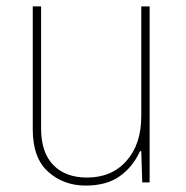

<svg xmlns="http://www.w3.org/2000/svg" viewBox="-20 -568 579 598"><path d="M247 10Q178 10 130 -33Q82 -76 82 -165V-548H108V-168Q108 -93 146 -54Q184 -15 251 -15Q328 -15 374 -67Q420 -119 420 -206V-548H446V0H423L420 -97H416Q393 -47 352 -18.5Q311 10 247 10Z"/></svg>

Font: Noto Sans Thai SemCond Thin
Style: Regular
Weight: 100
Width: 4
Designer: Monotype Design Team
Foundry: Monotype Imaging Inc.
Version: Version 2.002; ttfautohint (v1.8.4.7-5d5b)